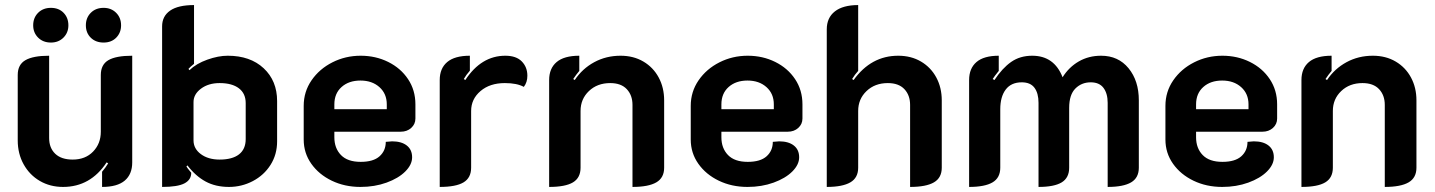

<svg xmlns="http://www.w3.org/2000/svg" viewBox="-20 -729 5664 758"><path d="M502 -88Q502 -41 472.5 -16Q443 9 383 9V-51Q396 -66 407 -84L401 -88Q337 9 229 9Q178 9 137.5 -14.5Q97 -38 73.5 -80Q50 -122 50 -175V-433Q50 -474 80.5 -491.5Q111 -509 174 -509V-184Q174 -145 198 -122Q222 -99 267 -99Q317 -99 347.5 -130.5Q378 -162 378 -209V-433Q378 -474 408 -491.5Q438 -509 502 -509ZM111 -629Q111 -659 130.5 -678.5Q150 -698 181 -698Q212 -698 231 -678.5Q250 -659 250 -629Q250 -600 230.5 -580.5Q211 -561 181 -561Q150 -561 130.5 -580.5Q111 -600 111 -629ZM319 -629Q319 -659 338.5 -678.5Q358 -698 389 -698Q419 -698 438.5 -678.5Q458 -659 458 -629Q458 -600 439 -580.5Q420 -561 389 -561Q358 -561 338.5 -580Q319 -599 319 -629Z M620 -625Q620 -665 651.5 -687Q683 -709 746 -709V-477Q732 -466 724 -457L728 -452Q755 -478 798.5 -493.5Q842 -509 879 -509Q968 -509 1021 -459.5Q1074 -410 1074 -330V-171Q1074 -119 1048 -78Q1022 -37 978 -14Q934 9 884 9Q831 9 791.5 -12.5Q752 -34 720 -76L716 -72Q720 -65 726 -58Q732 -51 735 -47Q735 -19 708 -5Q681 9 620 9ZM950 -180V-322Q950 -360 923 -380.5Q896 -401 847 -401Q803 -401 773.5 -379Q744 -357 744 -326V-175Q744 -142 773 -120.5Q802 -99 847 -99Q897 -99 923.5 -119.5Q950 -140 950 -180Z M1179 -178V-311Q1179 -367 1210 -412Q1241 -457 1292.5 -483Q1344 -509 1404 -509Q1463 -509 1512.5 -484.5Q1562 -460 1591 -416.5Q1620 -373 1620 -317V-261Q1620 -239 1603.5 -224Q1587 -209 1562 -209H1300V-187Q1300 -144 1326 -117Q1352 -90 1404 -90Q1454 -90 1478.5 -112Q1503 -134 1503 -169Q1521 -171 1528 -171Q1565 -171 1586 -154.5Q1607 -138 1607 -108Q1607 -79 1580 -52Q1553 -25 1506 -8Q1459 9 1403 9Q1341 9 1290 -15.5Q1239 -40 1209 -82.5Q1179 -125 1179 -178ZM1507 -298V-317Q1507 -359 1478 -385Q1449 -411 1403 -411Q1357 -411 1328.5 -385.5Q1300 -360 1300 -317V-298Z M1840 -291V-67Q1840 -27 1810 -9Q1780 9 1716 9V-413Q1716 -459 1745.5 -484Q1775 -509 1835 -509V-450Q1820 -433 1811 -417L1817 -413Q1880 -509 1975 -509Q2018 -509 2040 -486.5Q2062 -464 2062 -430Q2062 -404 2048 -386Q2021 -401 1973 -401Q1914 -401 1877 -369.5Q1840 -338 1840 -291Z M2148 -413Q2148 -459 2177.5 -484Q2207 -509 2267 -509V-449Q2255 -435 2243 -417L2249 -413Q2279 -458 2326 -483.5Q2373 -509 2430 -509Q2481 -509 2520 -486Q2559 -463 2580.5 -423Q2602 -383 2602 -333V-67Q2602 -27 2571 -9Q2540 9 2477 9V-315Q2477 -353 2454.5 -377Q2432 -401 2389 -401Q2338 -401 2305 -369.5Q2272 -338 2272 -291V-67Q2272 -27 2242 -9Q2212 9 2148 9Z M2707 -178V-311Q2707 -367 2738 -412Q2769 -457 2820.5 -483Q2872 -509 2932 -509Q2991 -509 3040.5 -484.5Q3090 -460 3119 -416.5Q3148 -373 3148 -317V-261Q3148 -239 3131.5 -224Q3115 -209 3090 -209H2828V-187Q2828 -144 2854 -117Q2880 -90 2932 -90Q2982 -90 3006.5 -112Q3031 -134 3031 -169Q3049 -171 3056 -171Q3093 -171 3114 -154.5Q3135 -138 3135 -108Q3135 -79 3108 -52Q3081 -25 3034 -8Q2987 9 2931 9Q2869 9 2818 -15.5Q2767 -40 2737 -82.5Q2707 -125 2707 -178ZM3035 -298V-317Q3035 -359 3006 -385Q2977 -411 2931 -411Q2885 -411 2856.5 -385.5Q2828 -360 2828 -317V-298Z M3244 -613Q3244 -659 3276 -684Q3308 -709 3368 -709V-449Q3355 -435 3344 -417L3350 -413Q3419 -509 3526 -509Q3577 -509 3616 -486Q3655 -463 3676.5 -423Q3698 -383 3698 -333V-67Q3698 -27 3667 -9Q3636 9 3573 9V-315Q3573 -353 3550.5 -377Q3528 -401 3485 -401Q3434 -401 3401 -369.5Q3368 -338 3368 -291V-67Q3368 -27 3337 -9Q3306 9 3244 9Z M3806 -413Q3806 -459 3835 -484Q3864 -509 3923 -509V-449Q3905 -427 3899 -417L3906 -413Q3937 -460 3972 -484.5Q4007 -509 4055 -509Q4142 -509 4175 -424Q4200 -464 4239 -486.5Q4278 -509 4327 -509Q4395 -509 4435.5 -459.5Q4476 -410 4476 -333V-67Q4476 -27 4445.5 -9Q4415 9 4353 9V-323Q4353 -360 4336.5 -382Q4320 -404 4286 -404Q4250 -404 4225.5 -379.5Q4201 -355 4201 -303V-67Q4201 -27 4171.5 -9Q4142 9 4080 9V-323Q4080 -361 4064 -382.5Q4048 -404 4014 -404Q3972 -404 3950.5 -375.5Q3929 -347 3929 -298V-67Q3929 -27 3898.5 -9Q3868 9 3806 9Z M4581 -178V-311Q4581 -367 4612 -412Q4643 -457 4694.5 -483Q4746 -509 4806 -509Q4865 -509 4914.5 -484.5Q4964 -460 4993 -416.5Q5022 -373 5022 -317V-261Q5022 -239 5005.5 -224Q4989 -209 4964 -209H4702V-187Q4702 -144 4728 -117Q4754 -90 4806 -90Q4856 -90 4880.5 -112Q4905 -134 4905 -169Q4923 -171 4930 -171Q4967 -171 4988 -154.5Q5009 -138 5009 -108Q5009 -79 4982 -52Q4955 -25 4908 -8Q4861 9 4805 9Q4743 9 4692 -15.5Q4641 -40 4611 -82.5Q4581 -125 4581 -178ZM4909 -298V-317Q4909 -359 4880 -385Q4851 -411 4805 -411Q4759 -411 4730.5 -385.5Q4702 -360 4702 -317V-298Z M5118 -413Q5118 -459 5147.5 -484Q5177 -509 5237 -509V-449Q5225 -435 5213 -417L5219 -413Q5249 -458 5296 -483.5Q5343 -509 5400 -509Q5451 -509 5490 -486Q5529 -463 5550.5 -423Q5572 -383 5572 -333V-67Q5572 -27 5541 -9Q5510 9 5447 9V-315Q5447 -353 5424.5 -377Q5402 -401 5359 -401Q5308 -401 5275 -369.5Q5242 -338 5242 -291V-67Q5242 -27 5212 -9Q5182 9 5118 9Z"/></svg>

Font: K2D
Style: Bold
Weight: 700
Designer: Katatrad Aksorn Co.,Ltd.
Foundry: Cadson Demak Co.,Ltd.
Version: Version 1.000; ttfautohint (v1.6)